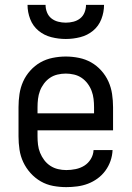

<svg xmlns="http://www.w3.org/2000/svg" viewBox="-20 -760 540 788"><path d="M252 8Q225 8 198 3Q171 -2 147.5 -15.5Q124 -29 105.5 -49.5Q87 -70 75.5 -94.5Q64 -119 60 -146Q56 -173 56 -200V-320Q56 -347 60 -374Q64 -401 75 -425.5Q86 -450 104.5 -470.5Q123 -491 146 -504Q169 -517 196 -522.5Q223 -528 250 -528Q277 -528 304 -522.5Q331 -517 354 -504Q377 -491 395.5 -470.5Q414 -450 425 -425.5Q436 -401 440 -374Q444 -347 444 -320V-225H134V-200Q134 -183 136 -166Q138 -149 144.5 -133Q151 -117 161.5 -103Q172 -89 186.5 -79.5Q201 -70 218 -66Q235 -62 252 -62Q271 -62 290.5 -66Q310 -70 326 -80Q342 -90 352.5 -107Q363 -124 364 -144H442Q441 -121 433.5 -99.5Q426 -78 412.5 -59.5Q399 -41 380.5 -27.5Q362 -14 341 -6Q320 2 297 5Q274 8 252 8ZM366 -295V-320Q366 -337 364 -354Q362 -371 356 -387Q350 -403 339.5 -417Q329 -431 315 -440.5Q301 -450 284 -454Q267 -458 250 -458Q233 -458 216 -454Q199 -450 185 -440.5Q171 -431 160.5 -417Q150 -403 144 -387Q138 -371 136 -354Q134 -337 134 -320V-295ZM250 -600Q220 -600 190.5 -607.5Q161 -615 138 -634Q115 -653 104 -681.5Q93 -710 93 -740H167Q167 -724 173 -709Q179 -694 191 -684.5Q203 -675 218.5 -671Q234 -667 250 -667Q266 -667 281.5 -671Q297 -675 309 -684.5Q321 -694 327 -709Q333 -724 333 -740H407Q407 -710 396 -681.5Q385 -653 362 -634Q339 -615 309.5 -607.5Q280 -600 250 -600Z"/></svg>

Font: Iosevka SS04
Style: Regular
Weight: 400
Monospace: yes
Designer: Belleve Invis
Foundry: Belleve Invis
Version: Version 19.0.0; ttfautohint (v1.8.4)